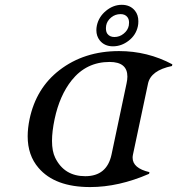

<svg xmlns="http://www.w3.org/2000/svg" viewBox="-20 -756 726 786"><path d="M329.1 -34.7Q417.5 -34.7 436.5 -123L498 -414.1Q501.5 -429.7 501.5 -442.4Q501.5 -502.4 428.7 -502.4Q333.5 -502.4 273.4 -427.2Q224.1 -365.2 203.6 -268.6Q192.9 -217.8 192.9 -179.2Q192.9 -136.7 206.1 -109.9Q243.2 -34.7 329.1 -34.7ZM349.1 9.8Q204.6 9.8 137.7 -68.8Q93.3 -120.1 93.3 -198.2Q93.3 -231 101.1 -268.6Q127.9 -395 222.7 -468.3Q324.2 -546.9 467.3 -546.9Q584 -546.9 685.5 -492.7L684.1 -485.8Q597.2 -467.8 585.9 -413.6L524.4 -123.5Q522.9 -116.7 522.9 -110.4Q522.9 -67.4 591.8 -51.3L590.3 -44.4Q465.8 9.8 349.1 9.8ZM473.6 -698.2Q451.7 -698.2 435.1 -684.6Q418 -670.4 414.6 -651.4Q413.6 -646 413.6 -641.1Q413.6 -625.5 419.9 -617.2Q429.7 -604.5 448.2 -604.5Q469.7 -604.5 486.3 -618.2Q503.4 -631.8 507.3 -651.4Q508.3 -656.7 508.3 -663.6Q508.3 -677.2 501.5 -686Q492.2 -698.2 473.6 -698.2ZM532.7 -711.9Q546.4 -694.8 546.4 -668.9Q546.4 -656.7 544.4 -648.4Q536.6 -612.3 506.8 -589.4Q477.1 -566.4 442.4 -566.4Q407.7 -566.4 388.2 -590.8Q374.5 -608.4 374.5 -632.3Q374.5 -641.6 376.5 -651.4Q384.3 -687.5 414.1 -711.9Q443.8 -736.3 478.5 -736.3Q513.2 -736.3 532.7 -711.9Z"/></svg>

Font: Modern Antiqua
Style: Book Oblique
Weight: 400
Italic angle: -12°
Designer: Wojciech Kalinowski "wmk69" (wmk69@o2.pl)
Foundry: Wojciech Kalinowski "wmk69" (wmk69@o2.pl)
Version: Version 3.1.0; 2021-05-28